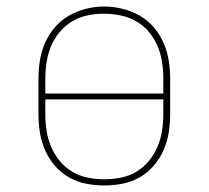

<svg xmlns="http://www.w3.org/2000/svg" viewBox="-20 -561 640 589"><path d="M300 8Q272 8 244 2.5Q216 -3 191.5 -17Q167 -31 148.5 -52.5Q130 -74 118.5 -100Q107 -126 102.5 -154Q98 -182 98 -210V-320Q98 -348 102.5 -376Q107 -404 118.5 -430Q130 -456 148.5 -477.5Q167 -499 191.5 -513Q216 -527 244 -534Q272 -541 300 -541Q328 -541 356 -534Q384 -527 408.5 -513Q433 -499 451.5 -477.5Q470 -456 481.5 -430Q493 -404 497.5 -376Q502 -348 502 -320V-210Q502 -182 497.5 -154Q493 -126 481.5 -100Q470 -74 451.5 -52.5Q433 -31 408.5 -17Q384 -3 356 2.5Q328 8 300 8ZM119 -274H481V-320Q481 -346 477 -371.5Q473 -397 463 -420.5Q453 -444 436 -464Q419 -484 396.5 -496.5Q374 -509 348.5 -514Q323 -519 298 -519Q272 -519 247 -513.5Q222 -508 200.5 -495Q179 -482 162.5 -462Q146 -442 136.5 -419Q127 -396 123 -370.5Q119 -345 119 -320ZM300 -11Q325 -11 350.5 -16Q376 -21 398 -34Q420 -47 436.5 -67Q453 -87 463 -110.5Q473 -134 477 -159.5Q481 -185 481 -210V-256H119V-210Q119 -185 123 -159.5Q127 -134 137 -110.5Q147 -87 163.5 -67Q180 -47 202 -34Q224 -21 249.5 -16Q275 -11 300 -11Z"/></svg>

Font: Iosevka Slab Thin Extended
Style: Regular
Weight: 100
Width: 7
Monospace: yes
Designer: Belleve Invis
Foundry: Belleve Invis
Version: Version 11.1.1; ttfautohint (v1.8.3)